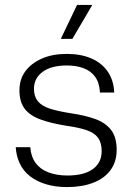

<svg xmlns="http://www.w3.org/2000/svg" viewBox="-20 -750 542 780"><path d="M252 10Q205 10 167 -1.5Q129 -13 102 -34Q75 -55 60.5 -85.5Q46 -116 44 -152H103Q106 -113 125 -87.5Q144 -62 177.5 -49.5Q211 -37 254 -37Q321 -37 357 -63Q393 -89 393 -136Q393 -170 378.5 -190Q364 -210 332.5 -221Q301 -232 250 -239Q188 -249 145 -264.5Q102 -280 80.5 -308Q59 -336 59 -383Q59 -428 83 -460.5Q107 -493 150 -512Q193 -531 251 -531Q310 -531 352.5 -512Q395 -493 418.5 -458Q442 -423 444 -374H386Q384 -414 366.5 -438Q349 -462 319.5 -473Q290 -484 251 -484Q188 -484 153 -458Q118 -432 118 -389Q118 -358 134 -338.5Q150 -319 183 -308.5Q216 -298 267 -290Q323 -282 365.5 -267Q408 -252 431 -222.5Q454 -193 454 -141Q454 -93 429 -59Q404 -25 358.5 -7.5Q313 10 252 10ZM227 -592 293 -730H355L274 -592Z"/></svg>

Font: Mona Sans Light
Style: Regular
Weight: 300
Designer: Deni Anggara
Foundry: GitHub
Version: Version 2.000